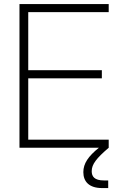

<svg xmlns="http://www.w3.org/2000/svg" viewBox="-20 -748 606 972"><path d="M78.6 0H480.5C426.8 43.5 401.9 79.6 401.9 123.5C401.9 171.4 431.2 204.1 497.1 204.1H527.8V165.5H506.3C457.5 165.5 444.3 145 444.3 118.7C444.3 83.5 468.3 53.2 530.3 0V-41H123V-351.6H495.6V-392.6H123V-686.5H530.3V-727.5H78.6Z"/></svg>

Font: Raveo Display Display ExLight
Style: Regular
Weight: 200
Designer: Jakub Foglar, Rasmus Andersson (Inter)
Foundry: Jakubfoglar.com
Version: Version 1.100;Glyphs 3.2.3 (3260)